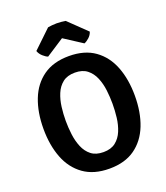

<svg xmlns="http://www.w3.org/2000/svg" viewBox="-163 -1015 987 1140"><g transform="rotate(-20 331.0 -445.0)"><path d="M183 -342Q183 -299.5 188.5 -255.5Q194 -211.5 209.5 -174Q225 -136.5 254.2 -113.5Q283.5 -90.5 331.5 -90.5Q379 -90.5 408.2 -113.5Q437.5 -136.5 453 -174Q468.5 -211.5 473.8 -255.5Q479 -299.5 479 -342Q479 -384.5 473.8 -428.2Q468.5 -472 453 -509.2Q437.5 -546.5 408.2 -569.5Q379 -592.5 331.5 -592.5Q283.5 -592.5 254.2 -569.5Q225 -546.5 209.5 -509.2Q194 -472 188.5 -428.2Q183 -384.5 183 -342ZM42.5 -342Q42.5 -446 73.8 -526Q105 -606 169.2 -651.5Q233.5 -697 331.5 -697Q430 -697 494 -651.2Q558 -605.5 589 -525.5Q620 -445.5 620 -342Q620 -237.5 588.5 -157.2Q557 -77 493.2 -31.5Q429.5 14 331.5 14Q233 14 168.8 -32Q104.5 -78 73.5 -158.2Q42.5 -238.5 42.5 -342ZM386 -899.5 498.5 -791Q492.5 -771 475.8 -756Q459 -741 445 -736L330 -810.5L215.5 -736Q201.5 -741 184.8 -756Q168 -771 161 -791L274.5 -899.5Q286 -901.5 300.5 -903Q315 -904.5 330 -904.5Q345 -904.5 359.5 -903Q374 -901.5 386 -899.5Z"/></g></svg>

Font: Signika SemiBold
Style: Regular
Weight: 600
Designer: Anna Giedry
Foundry: Anna Giedry
Version: Version 2.001